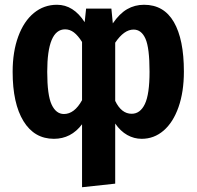

<svg xmlns="http://www.w3.org/2000/svg" viewBox="-20 -566 825 805"><path d="M751 -266Q751 -181 728.5 -117Q706 -53 666 -18.5Q626 16 574 16Q542 16 513.5 0Q485 -16 463 -48V204L324 219V-45Q278 16 206 16Q124 16 78.5 -58Q33 -132 33 -265Q33 -349 56.5 -413Q80 -477 122 -511.5Q164 -546 219 -546Q288 -546 335 -473L341 -530H447L453 -468Q481 -509 513 -527.5Q545 -546 584 -546Q667 -546 709 -473.5Q751 -401 751 -266ZM324 -146V-390Q307 -417 290 -430Q273 -443 253 -443Q178 -443 178 -265Q178 -167 196.5 -127.5Q215 -88 248 -88Q292 -88 324 -146ZM607 -265Q607 -365 590 -403.5Q573 -442 540 -442Q500 -442 463 -387V-143Q489 -89 532 -89Q568 -89 587.5 -130Q607 -171 607 -265Z"/></svg>

Font: Fira Sans Condensed SemiBold
Style: Regular
Weight: 600
Width: 3
Designer: bBox Type GmbH & Carrois Corporate GbR & Edenspiekermann AG
Foundry: bBox Type GmbH & Carrois Corporate GbR & Edenspiekermann AG
Version: Version 4.301